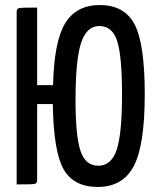

<svg xmlns="http://www.w3.org/2000/svg" viewBox="-20 -730 622 760"><path d="M127 -393H190Q194 -566 238 -638Q282 -710 375 -710Q473 -710 513 -633Q553 -556 553 -357Q553 -155 509.5 -72.5Q466 10 367 10Q272 10 232 -59.5Q192 -129 189 -318H127V-17Q127 -4 117 -2Q107 0 46 0V-684Q46 -696 56 -698Q66 -700 127 -700ZM279 -334Q279 -192 298.5 -133Q318 -74 369 -74Q421 -74 442 -137.5Q463 -201 463 -355Q463 -507 444 -567Q425 -627 373 -627Q323 -627 301 -560.5Q279 -494 279 -334Z"/></svg>

Font: Yanone Kaffeesatz
Style: Regular
Weight: 400
Designer: Yanone (Cyrillic: Daniel Pouzeot)
Foundry: Yanone
Version: Version 1.003;PS 001.003;hotconv 1.0.88;makeotf.lib2.5.64775